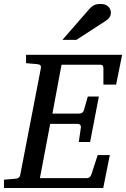

<svg xmlns="http://www.w3.org/2000/svg" viewBox="-35 -947 635 967"><path d="M549.8 -521H485.8V-602.1Q485.8 -612.8 481.9 -616.9Q478 -621.1 466.8 -621.1H274.9L229 -375H362.8Q373.5 -375 379.2 -379.2Q384.8 -383.3 388.2 -394L407.2 -460.9H462.9L418.9 -231.9H361.8L372.1 -303.2Q375 -323.2 353 -323.2H217.8L166 -49.8H400.9Q411.6 -49.8 417.2 -55.4Q422.9 -61 425.8 -69.8L457 -166H518.1L484.9 0H-15.1V-42L43 -46.9Q64 -48.3 66.9 -65.9L170.9 -604Q172.4 -612.3 168.5 -617.7Q164.6 -623 151.9 -624L96.2 -628.9V-670.9H580.1ZM523.4 -884.3Q523.4 -870.1 517.1 -860.6Q510.7 -851.1 499.5 -843.3L349.6 -746.1H279.3L415.5 -902.3Q420.4 -908.2 425.8 -912.6Q431.2 -917 437.7 -920.4Q444.3 -923.8 452.9 -925.5Q461.4 -927.2 472.7 -927.2Q485.8 -927.2 495.4 -923.3Q504.9 -919.4 511 -913.3Q517.1 -907.2 520.3 -899.4Q523.4 -891.6 523.4 -884.3Z"/></svg>

Font: Charis SIL Phon
Style: Italic
Weight: 400
Italic angle: -11°
Foundry: SIL International
Version: Version 5.000